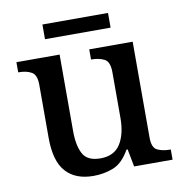

<svg xmlns="http://www.w3.org/2000/svg" viewBox="-78 -752 800 836"><g transform="rotate(-10 322.0 -334.0)"><path d="M269 10Q190 10 147.5 -37Q105 -84 105 -187V-422Q105 -466 82.5 -478.5Q60 -491 27 -491H24V-536H215V-198Q215 -133 235 -96.5Q255 -60 312 -60Q373 -60 400.5 -103.5Q428 -147 428 -219V-421Q428 -467 404.5 -479Q381 -491 349 -491H346V-536H538V-111Q538 -67 561 -56Q584 -45 616 -45H620V0H450L435 -78H430Q399 -23 358 -6.5Q317 10 269 10ZM164 -613V-678H454V-613Z"/></g></svg>

Font: Noto Serif NP Hmong Medium
Style: Regular
Weight: 500
Designer: Dalton Maag Ltd
Foundry: Dalton Maag Ltd
Version: Version 1.001; ttfautohint (v1.8.4.7-5d5b)